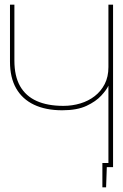

<svg xmlns="http://www.w3.org/2000/svg" viewBox="-20 -720 529 827"><path d="M421 -18V87H437L440 0H457V-18ZM467 -700H447V-431Q447 -389 431 -358Q415 -327 388 -306Q361 -285 326 -274.5Q291 -264 253 -264Q185 -264 138 -285Q91 -306 66.5 -349Q42 -392 42 -459V-700H23V-454Q23 -386 49.5 -339.5Q76 -293 126.5 -269Q177 -245 248 -245Q312 -245 352.5 -264Q393 -283 416 -308Q439 -333 447 -351V0H467Z"/></svg>

Font: Advent Pro Thin
Style: Regular
Weight: 250
Version: Version 3.000